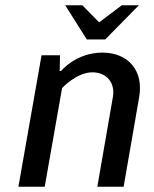

<svg xmlns="http://www.w3.org/2000/svg" viewBox="-20 -710 585 730"><path d="M331 -435C386 -435 419 -395 409 -340L350 0H450L509 -340C527 -440 469 -510 369 -510C269 -510 212 -440 212 -440H207L208 -500H138L50 0H150L216 -375C216 -375 271 -435 331 -435ZM380 -560 508 -690H443L357 -625L293 -690H228L310 -560Z"/></svg>

Font: Scada
Style: Italic
Weight: 400
Designer: Jovanny Lemonad
Foundry: Jovanny Lemonad
Version: Version 3.005